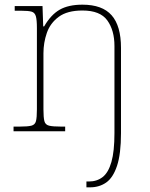

<svg xmlns="http://www.w3.org/2000/svg" viewBox="-20 -562 644 822"><path d="M350 240V215H361Q395 215 419.5 196Q444 177 457 131.5Q470 86 470 8V-365Q470 -432 439.5 -474.5Q409 -517 333 -517Q268 -517 231.5 -490Q195 -463 180.5 -421Q166 -379 166 -334V-94Q166 -59 170 -43.5Q174 -28 190 -24Q206 -20 242 -20H259V0H38V-20H64Q99 -20 114.5 -24Q130 -28 134 -43.5Q138 -59 138 -94V-442Q138 -477 133.5 -492.5Q129 -508 115.5 -512Q102 -516 73 -516H43V-536H162L165 -449H169Q198 -499 235.5 -520.5Q273 -542 333 -542Q418 -542 458 -496.5Q498 -451 498 -357V8Q498 97 481 148Q464 199 434.5 219.5Q405 240 366 240Z"/></svg>

Font: Noto Serif Tamil Thin
Style: Italic
Weight: 100
Italic angle: -12°
Designer: Indian Type Foundry, Tom Grace, and the Monotype Design Team
Foundry: Monotype Imaging Inc.
Version: Version 2.003; ttfautohint (v1.8.4.7-5d5b)